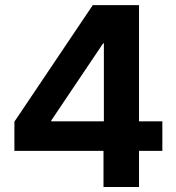

<svg xmlns="http://www.w3.org/2000/svg" viewBox="-20 -748 706 768"><path d="M37.6 -144.5V-261.2L351.1 -727.5H447.8V-574.7H392.6L185.1 -266.1V-262.7H629.4V-144.5ZM394 0V-180.2L395.5 -232.4V-727.5H536.1V0Z"/></svg>

Font: Inter 24pt
Style: Bold
Weight: 700
Designer: Rasmus Andersson
Foundry: rsms
Version: Version 4.001;git-66647c0bb